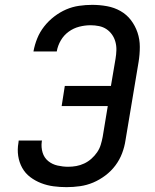

<svg xmlns="http://www.w3.org/2000/svg" viewBox="-20 -763 640 791"><path d="M254 8Q227 8 200.5 4.5Q174 1 149.5 -8.5Q125 -18 104.5 -33.5Q84 -49 71.5 -71.5Q59 -94 55 -120.5Q51 -147 56 -175L57 -184H153L152 -179Q149 -156 155.5 -134.5Q162 -113 178.5 -99.5Q195 -86 217 -81Q239 -76 261 -76Q278 -76 294.5 -79Q311 -82 327 -89.5Q343 -97 356.5 -109Q370 -121 380 -135.5Q390 -150 395 -166.5Q400 -183 403 -199L424 -326H234L247 -409H437L456 -521Q459 -539 459.5 -556.5Q460 -574 455.5 -590.5Q451 -607 441.5 -620.5Q432 -634 418.5 -643Q405 -652 388 -655.5Q371 -659 353 -659Q330 -659 306.5 -653Q283 -647 263 -632.5Q243 -618 230.5 -596.5Q218 -575 214 -552V-551H118V-552Q123 -579 133.5 -605Q144 -631 162 -654Q180 -677 203.5 -695Q227 -713 252.5 -724Q278 -735 305.5 -739Q333 -743 360 -743Q391 -743 421 -737.5Q451 -732 476.5 -717.5Q502 -703 519.5 -680Q537 -657 546.5 -629Q556 -601 556 -570Q556 -539 551 -508L497 -185Q493 -158 483 -131.5Q473 -105 455.5 -81.5Q438 -58 414 -40Q390 -22 364 -11Q338 0 310 4Q282 8 254 8Z"/></svg>

Font: Iosevka Medium Extended
Style: Italic
Weight: 500
Width: 7
Italic angle: -9°
Monospace: yes
Designer: Belleve Invis
Foundry: Belleve Invis
Version: Version 32.5.0; ttfautohint (v1.8.4)